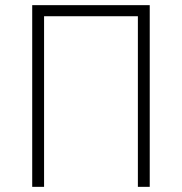

<svg xmlns="http://www.w3.org/2000/svg" viewBox="-20 -725 706 745"><path d="M105 0V-705H561V0H515V-662H151V0Z"/></svg>

Font: Nunito Sans 7pt Condensed ExtraLight
Style: Regular
Weight: 250
Width: 3
Designer: Vernon Adams
Foundry: Vernon Adams
Version: Version 3.101;gftools[0.9.27]